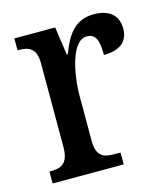

<svg xmlns="http://www.w3.org/2000/svg" viewBox="-88 -616 599 686"><g transform="rotate(-15 211.5 -273.0)"><path d="M23 0H286V-44H262C226 -44 197 -52 197 -111V-274C197 -361 221 -476 276 -476C309 -476 319 -451 319 -396C381 -396 410 -424 410 -469C410 -515 382 -546 321 -546C250 -546 219 -497 195 -432H191L176 -536H25V-492H28C66 -492 94 -483 94 -424V-116C94 -53 65 -44 26 -44H23Z"/></g></svg>

Font: Noto Serif Hebrew Condensed Medium
Style: Regular
Weight: 500
Width: 3
Designer: Monotype Design Team
Foundry: Monotype Imaging Inc.
Version: Version 2.004